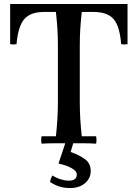

<svg xmlns="http://www.w3.org/2000/svg" viewBox="-20 -720 692 965"><path d="M189 2Q185 -17 189 -35H261Q266 -80 268.5 -122.5Q271 -165 271 -210V-490Q271 -535 268.5 -575Q266 -615 261 -660H203Q133 -660 102 -624Q71 -588 63 -498Q47 -495 31 -498V-700H621V-498Q605 -495 589 -498Q582 -588 551 -624Q520 -660 449 -660H391Q386 -615 383.5 -575Q381 -535 381 -490V-210Q381 -165 383.5 -122.5Q386 -80 391 -35H463Q467 -17 463 2Q429 0 395 0Q361 0 326 0Q292 0 258 0Q224 0 189 2ZM244 162Q264 175 286 181.5Q308 188 327 188Q366 188 366 157Q366 140 340.5 125.5Q315 111 274 102L308 0H348L335 44Q381 60 408.5 81Q436 102 436 140Q436 176 407.5 200.5Q379 225 333 225Q302 225 278.5 217.5Q255 210 232 195Q234 175 244 162Z"/></svg>

Font: Poltawski Nowy
Style: Regular
Weight: 400
Designer: Adam Pótawski, Mateusz Machalski, Borys Kosmynka, Ania Wieluska
Foundry: Capitalics.wtf
Version: Version 1.001;gftools[0.9.25]